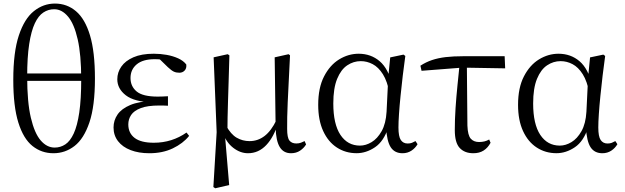

<svg xmlns="http://www.w3.org/2000/svg" viewBox="-20 -825 3424 1052"><path d="M272.8 14.6Q207.5 14.6 157.8 -25.2Q108.1 -65.1 80.5 -153.5Q52.8 -241.9 52.8 -387.6Q52.8 -539.7 83.4 -631.3Q113.9 -723 165.9 -764.2Q217.9 -805.5 280.9 -805.5Q347 -805.5 396.5 -763.4Q446 -721.4 473.1 -631.3Q500.2 -541.2 500.2 -394.7Q500.2 -244 470 -154.5Q439.8 -64.9 388.4 -25.1Q337 14.6 272.8 14.6ZM279.3 -16.4Q311.4 -16.4 338 -34Q364.6 -51.6 384.1 -93.8Q403.6 -135.9 414.3 -208.6Q425 -281.2 425 -390.5Q425 -525 405.7 -609.4Q386.5 -693.8 352.8 -734.1Q319.1 -774.4 276.8 -774.4Q244.7 -774.4 217.5 -756.5Q190.3 -738.7 170.7 -696.9Q151 -655.1 140 -583.7Q128.9 -512.3 128.9 -404.9Q128.9 -265.7 149 -180.2Q169.2 -94.6 203 -55.5Q236.8 -16.4 279.3 -16.4ZM80.2 -381.9V-422.4H476.1V-381.9Z M798.3 14.6Q740 14.6 695.7 -2.5Q651.3 -19.6 626.7 -51.5Q602.1 -83.4 602.1 -126.7Q602.1 -165.3 623.9 -197.3Q645.7 -229.3 693.5 -249.5Q741.3 -269.8 818.7 -271.6V-263.4Q715.9 -266.8 669.3 -302.9Q622.7 -339 622.7 -390.7Q622.7 -428.3 644.7 -460Q666.6 -491.8 711.1 -511.2Q755.6 -530.6 822.8 -530.6Q858.9 -530.6 893.4 -524.4Q928 -518.1 956.3 -505.3Q984.6 -492.4 1000.6 -471.9Q1003.2 -450.8 991.8 -438.7Q980.5 -426.5 962.6 -426.5Q945.7 -426.5 932.7 -432.4Q919.7 -438.4 899.9 -456.8L842.6 -512.6L898.7 -511.5L908 -491.9Q882.4 -496.3 864.7 -498.5Q847.1 -500.7 827.7 -500.7Q763 -500.7 729 -472.4Q695.1 -444.1 695.1 -397.6Q695.1 -351.6 729 -323.6Q762.8 -295.7 844.2 -295.7Q856.3 -295.7 869.2 -296.2Q882.1 -296.7 900.3 -297.7V-245.7Q880.9 -246.9 871.4 -246.9Q862 -246.9 853.6 -246.9Q788.1 -246.9 751.1 -232.6Q714.1 -218.4 698.6 -195.2Q683 -172 683 -143.3Q683 -95.8 717.7 -69.3Q752.4 -42.9 822.6 -42.9Q873.3 -42.9 918.3 -57.2Q963.3 -71.5 1001.9 -98.8L1016.3 -80.5Q982.8 -38.9 926.8 -12.1Q870.9 14.6 798.3 14.6Z M1149.1 199.8 1167.1 -100.8 1150.5 -510.9 1227.5 -528 1236.9 -521.8Q1234.7 -440.4 1232.7 -378.9Q1230.7 -317.5 1229.3 -269.3Q1227.9 -221.2 1227 -181.2Q1226.1 -141.2 1226.1 -101.7L1212.7 -82.8L1235.7 188.8L1159.5 206.6ZM1574.5 14.6Q1533.5 14.6 1512.8 -19.3Q1492.1 -53.3 1490.2 -125.3V-128.5L1485 -510.9L1561.3 -528L1569.1 -521.8Q1564.7 -435.6 1561.7 -372.5Q1558.7 -309.5 1556.4 -263.6Q1554.1 -217.8 1553.7 -183.5Q1553.3 -149.2 1553.3 -119.2Q1553.3 -70.5 1566 -54.7Q1578.7 -38.9 1603.7 -38.9Q1618.1 -38.9 1628.8 -43.1Q1639.4 -47.3 1649 -52L1657.1 -33.6Q1645.2 -13.7 1624.1 0.5Q1603 14.6 1574.5 14.6ZM1338.6 14.6Q1296.3 14.6 1257.7 -15.3Q1219.1 -45.3 1201.7 -96.8H1199.5L1218.8 -136.8Q1244.6 -89.2 1276.8 -70.5Q1309.1 -51.8 1347.3 -51.8Q1392.9 -51.8 1429.6 -79.9Q1466.3 -108 1495 -167.6L1507.6 -155.4H1505.2Q1481.3 -74.8 1438.9 -30.1Q1396.5 14.6 1338.6 14.6Z M1933.8 14.4Q1873.7 14.4 1825.8 -16.7Q1777.9 -47.8 1750.7 -107.2Q1723.5 -166.5 1723.5 -250.6Q1723.5 -344.2 1755.6 -406.4Q1787.6 -468.5 1838.3 -499.6Q1889.1 -530.6 1945.2 -530.6Q2012.2 -530.6 2060.5 -489.4Q2108.8 -448.1 2128.7 -358.5H2136.3L2114.5 -312.6Q2102.5 -379.3 2078.1 -418.1Q2053.6 -456.9 2022.2 -473.4Q1990.8 -490 1956.7 -490Q1916.8 -490 1882.5 -467Q1848.2 -444 1827.2 -392.9Q1806.2 -341.7 1806.2 -257.8Q1806.2 -144.9 1845.3 -86Q1884.4 -27.2 1952.4 -27.2Q1984.3 -27.2 2016 -46.2Q2047.8 -65.2 2071.1 -106.4Q2094.3 -147.6 2098.1 -212.9L2107.4 -403.1L2118 -510.5L2190.8 -525.8L2200.8 -518.4Q2193.4 -466.9 2186.8 -410.4Q2180.2 -353.9 2174.7 -299.8Q2169.2 -245.7 2166.2 -200.8Q2163.2 -155.9 2163.2 -126.6Q2163.2 -76.9 2176.2 -57.8Q2189.2 -38.7 2213.6 -38.7Q2227.4 -38.7 2237.2 -42.6Q2247 -46.5 2256.5 -52L2267.8 -34.9Q2255.5 -13.4 2234.2 0.6Q2212.9 14.6 2185.4 14.6Q2143 14.6 2121.4 -17.4Q2099.8 -49.4 2095.1 -127.8L2107.9 -128.2Q2083.3 -50.9 2034.8 -18.3Q1986.4 14.4 1933.8 14.4Z M2289.7 -437.1 2283.5 -465Q2313.8 -484.8 2347 -495.9Q2380.2 -507.1 2421.9 -512.1Q2463.6 -517 2519.4 -517H2745L2747.9 -450.5L2513.4 -454.5ZM2573.2 14.6Q2525.7 14.6 2498.8 -14.3Q2471.9 -43.2 2471.9 -112.1Q2471.9 -170.4 2476 -232.2Q2480.1 -293.9 2486.4 -355.7Q2492.8 -417.4 2498.5 -474.9H2538L2541 -136.8Q2543 -83.2 2559.5 -65Q2575.9 -46.9 2604.5 -46.9Q2621.3 -46.9 2634.7 -50.3Q2648.1 -53.7 2660.3 -60.7L2667.9 -42.7Q2653 -15 2629.8 -0.2Q2606.6 14.6 2573.2 14.6Z M3028.8 14.4Q2968.7 14.4 2920.8 -16.7Q2872.9 -47.8 2845.7 -107.2Q2818.5 -166.5 2818.5 -250.6Q2818.5 -344.2 2850.6 -406.4Q2882.6 -468.5 2933.3 -499.6Q2984.1 -530.6 3040.2 -530.6Q3107.2 -530.6 3155.5 -489.4Q3203.8 -448.1 3223.7 -358.5H3231.3L3209.5 -312.6Q3197.5 -379.3 3173.1 -418.1Q3148.6 -456.9 3117.2 -473.4Q3085.8 -490 3051.7 -490Q3011.8 -490 2977.5 -467Q2943.2 -444 2922.2 -392.9Q2901.2 -341.7 2901.2 -257.8Q2901.2 -144.9 2940.3 -86Q2979.4 -27.2 3047.4 -27.2Q3079.3 -27.2 3111 -46.2Q3142.8 -65.2 3166.1 -106.4Q3189.3 -147.6 3193.1 -212.9L3202.4 -403.1L3213 -510.5L3285.8 -525.8L3295.8 -518.4Q3288.4 -466.9 3281.8 -410.4Q3275.2 -353.9 3269.7 -299.8Q3264.2 -245.7 3261.2 -200.8Q3258.2 -155.9 3258.2 -126.6Q3258.2 -76.9 3271.2 -57.8Q3284.2 -38.7 3308.6 -38.7Q3322.4 -38.7 3332.2 -42.6Q3342 -46.5 3351.5 -52L3362.8 -34.9Q3350.5 -13.4 3329.2 0.6Q3307.9 14.6 3280.4 14.6Q3238 14.6 3216.4 -17.4Q3194.8 -49.4 3190.1 -127.8L3202.9 -128.2Q3178.3 -50.9 3129.8 -18.3Q3081.4 14.4 3028.8 14.4Z"/></svg>

Font: Noto Serif KR ExtraLight
Style: Regular
Weight: 200
Designer: Ryoko NISHIZUKA 西塚涼子 (kana & ideographs); Frank Grießhammer (Latin, Greek & Cyrillic); Wenlong ZHANG 张文龙 (bopomofo); San
Foundry: Adobe
Version: Version 2.002-H1;hotconv 1.1.0;makeotfexe 2.6.0